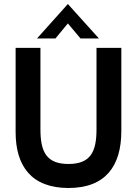

<svg xmlns="http://www.w3.org/2000/svg" viewBox="-20 -929 680 959"><path d="M165 -737H257L319 -812L382 -737H474L319 -909ZM322 10C507 10 586 -100 586 -274V-690H462V-283C462 -172 433 -110 322 -110C211 -110 182 -172 182 -283V-690H58V-269C58 -100 137 10 322 10Z"/></svg>

Font: FREAK Grotesk
Style: Bold
Weight: 700
Designer: La Scuola Open Source
Foundry: La Scuola Open Source
Version: Version 1.000;PS 1.0;hotconv 1.0.72;makeotf.lib2.5.5900